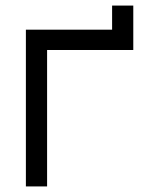

<svg xmlns="http://www.w3.org/2000/svg" viewBox="-20 -669 524 689"><path d="M382.3 -649V-562.5H72.9V0H149V-489.6H458.3V-649Z"/></svg>

Font: Manrope3
Style: Regular
Weight: 400
Width: 4
Designer: Mikhail Sharanda
Foundry: Mikhail Sharanda
Version: Version 3.000;PS 003.000;hotconv 1.0.88;makeotf.lib2.5.64775